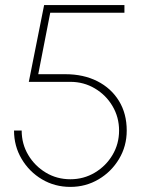

<svg xmlns="http://www.w3.org/2000/svg" viewBox="-20 -720 577 753"><path d="M256 13Q194.5 13 144.5 -16.8Q94.5 -46.5 64.8 -96.8Q35 -147 35 -208H65Q65 -155.5 90.8 -112.2Q116.5 -69 159.8 -43Q203 -17 256 -17Q308.5 -17 352 -43Q395.5 -69 421.2 -112.2Q447 -155.5 447 -208Q447 -260.5 421.2 -304Q395.5 -347.5 352 -373.2Q308.5 -399 256 -399H93L153 -700H468V-670H177L130 -429H236Q307.5 -429 361.8 -401.5Q416 -374 446.5 -324.2Q477 -274.5 477 -208Q477 -147 447 -96.8Q417 -46.5 366.8 -16.8Q316.5 13 256 13Z"/></svg>

Font: Urbanist Thin
Style: Regular
Weight: 100
Designer: Corey Hu
Foundry: Corey Hu
Version: Version 1.330; ttfautohint (v1.8.4.7-5d5b)